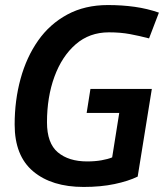

<svg xmlns="http://www.w3.org/2000/svg" viewBox="-20 -730 649 760"><path d="M311 10Q185 10 111.5 -51.5Q38 -113 38 -237Q38 -333 61.5 -418.5Q85 -504 131 -569.5Q177 -635 246.5 -672.5Q316 -710 407 -710Q463 -710 513 -703Q563 -696 609 -680L570 -578Q532 -588 494.5 -595Q457 -602 411 -602Q334 -602 279.5 -554.5Q225 -507 195.5 -426.5Q166 -346 166 -246Q166 -163 209 -127Q252 -91 325 -91Q356 -91 381.5 -95.5Q407 -100 424 -107L452 -283H323L338 -378H581L525 -31Q488 -13 433.5 -1.5Q379 10 311 10Z"/></svg>

Font: Georama SemiBold
Style: Italic
Weight: 600
Italic angle: -9°
Designer: Jean-Baptiste Levee
Foundry: Production Type
Version: Version 1.000